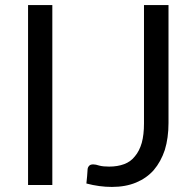

<svg xmlns="http://www.w3.org/2000/svg" viewBox="-20 -737 775 765"><path d="M188.5 0Q164.1 0 91.8 0Q91.8 -67.4 91.8 -268.6Q91.8 -380.9 91.8 -716.8Q116.2 -716.8 188.5 -716.8Q188.5 -537.1 188.5 0ZM651.4 -247.1Q651.4 -187.5 636.7 -139.6Q621.1 -92.8 592.8 -59.6Q564.5 -27.3 522.5 -9.8Q480.5 7.8 425.8 7.8Q376 7.8 324.2 -5.9Q325.2 -20.5 327.1 -35.2Q328.1 -48.8 329.1 -63.5Q330.1 -71.3 335.9 -77.1Q340.8 -82 351.6 -82Q361.3 -82 376 -77.1Q390.6 -73.2 415 -73.2Q448.2 -73.2 474.6 -83Q501 -92.8 517.6 -114.3Q535.2 -134.8 544.9 -168Q553.7 -200.2 553.7 -245.1Q553.7 -402.3 553.7 -716.8Q578.1 -716.8 651.4 -716.8Q651.4 -599.6 651.4 -247.1Z"/></svg>

Font: Lato
Style: Regular
Weight: 400
Designer: Lukasz Dziedzic with Adam Twardoch and Botio Nikoltchev
Version: Version 2.015; 2015-08-06; http://www.latofonts.com/